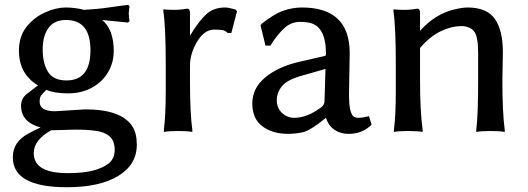

<svg xmlns="http://www.w3.org/2000/svg" viewBox="-20 -537 2190 797"><path d="M33.2 116.2Q33.2 52.7 95.7 18.6Q122.1 3.9 148.4 -7.8Q67.4 -30.3 67.4 -97.7Q67.4 -127.9 91.3 -147Q115.2 -166 137.7 -182.6Q58.6 -229.5 58.6 -327.1Q58.6 -385.7 89.8 -425.3Q121.1 -464.8 167 -485.4Q212.9 -505.9 252 -505.9Q291 -505.9 329.1 -496.1Q384.8 -499 434.1 -506.3Q483.4 -513.7 510.7 -516.6H512.7L517.6 -510.7V-508.8Q514.6 -494.1 514.6 -480.5Q514.6 -466.8 517.6 -451.2V-449.2L511.7 -443.4H510.7Q479.5 -446.3 452.6 -449.2Q425.8 -452.1 404.3 -454.1Q452.1 -414.1 452.1 -325.2Q452.1 -278.3 429.2 -238.3Q406.2 -198.2 362.8 -173.8Q319.3 -149.4 262.2 -149.4Q205.1 -149.4 172.9 -164.1Q156.2 -148.4 150.4 -140.1Q144.5 -131.8 144.5 -115.2Q144.5 -75.2 208 -75.2L334 -83Q483.4 -83 529.3 -12.7Q547.9 15.6 547.9 63.5Q547.9 146.5 470.7 193.4Q393.6 240.2 257.8 240.2Q33.2 240.2 33.2 116.2ZM120.1 98.6Q120.1 183.6 266.6 181.6Q377.9 181.6 429.7 142.6Q456.1 122.1 456.1 85Q456.1 47.9 435.1 29.3Q414.1 10.7 377 5.9Q339.8 1 293 1L192.4 3.9Q120.1 43.9 120.1 98.6ZM255.9 -203.1Q355.5 -203.1 355.5 -328.6Q355.5 -454.1 253.9 -454.1Q206.1 -454.1 181.6 -421.4Q157.2 -388.7 157.2 -331.5Q157.2 -274.4 179.2 -238.8Q201.2 -203.1 255.9 -203.1Z M658.2 -489.3V-498H662.1Q675.8 -496.1 702.6 -496.1Q729.5 -496.1 755.9 -501H756.8Q767.6 -501 768.6 -486.3V-388.7Q805.7 -450.2 836.4 -478Q867.2 -505.9 914.1 -505.9Q928.7 -505.9 956.1 -498H957L963.9 -490.2L940.4 -400.4H924.8Q914.1 -411.1 899.9 -412.6Q885.7 -414.1 869.1 -414.1Q831.1 -414.1 802.7 -371.1Q768.6 -318.4 768.6 -263.7V-204.1Q768.6 -69.3 778.3 2V10.7Q758.8 6.8 718.8 6.8Q680.7 6.8 660.2 10.7V2Q668 -58.6 668 -160.2V-266.6Q668 -426.8 658.2 -489.3Z M1221.7 -280.3 1328.1 -304.7Q1333 -304.7 1333 -314.5Q1333 -431.6 1259.8 -443.4Q1241.2 -446.3 1226.6 -446.3Q1186.5 -446.3 1157.2 -417.5Q1127.9 -388.7 1103.5 -349.6L1102.5 -347.7H1082L1061.5 -431.6L1066.4 -438.5Q1116.2 -478.5 1155.3 -492.2Q1194.3 -505.9 1233.4 -505.9Q1431.6 -505.9 1431.6 -316.4L1428.7 -141.6Q1428.7 -72.3 1446.3 -54.7Q1453.1 -47.9 1468.3 -47.9Q1483.4 -47.9 1511.7 -54.7L1522.5 -19.5Q1483.4 19.5 1425.8 18.6Q1393.6 18.6 1368.7 2Q1343.8 -14.6 1333 -47.9Q1268.6 4.9 1237.8 11.7Q1207 18.6 1175.8 18.6Q1111.3 18.6 1069.3 -12.7Q1027.3 -43.9 1027.3 -107.4Q1027.3 -170.9 1080.6 -215.3Q1133.8 -259.8 1221.7 -280.3ZM1202.1 -47.9Q1254.9 -47.9 1313.5 -91.8Q1327.1 -101.6 1327.1 -119.1L1331.1 -251L1239.3 -224.6Q1172.9 -207 1150.9 -179.7Q1128.9 -152.3 1128.9 -120.6Q1128.9 -88.9 1150.4 -68.4Q1171.9 -47.9 1202.1 -47.9Z M1613.3 -489.3V-498H1617.2Q1630.9 -496.1 1658.2 -496.1Q1685.5 -496.1 1711.9 -501H1712.9Q1722.7 -501 1723.6 -486.3V-409.2Q1788.1 -480.5 1867.2 -498Q1899.4 -505.9 1920.9 -505.9Q2001 -505.9 2034.2 -458.5Q2067.4 -411.1 2067.4 -320.3L2065.4 -204.1Q2065.4 -69.3 2075.2 2V10.7Q2055.7 6.8 2015.6 6.8Q1977.5 6.8 1957 10.7V2Q1964.8 -59.6 1964.8 -204.1V-317.4Q1964.8 -386.7 1947.3 -407.7Q1929.7 -428.7 1893.1 -428.7Q1856.4 -428.7 1811.5 -408.2Q1766.6 -387.7 1723.6 -337.9V-204.1Q1723.6 -77.1 1734.4 2V10.7Q1714.8 6.8 1672.9 6.8Q1634.8 6.8 1615.2 10.7V2Q1623 -58.6 1623 -160.2V-266.6Q1623 -426.8 1613.3 -489.3Z"/></svg>

Font: GenEi LateMin P v2
Style: Medium
Weight: 500
Designer: o_tamon (Modified)
Foundry: o_tamon / Adobe Systems Incorporated / FONT 910 / Philipp H. Poll
Version: Version 2.1;Original Version 1.004